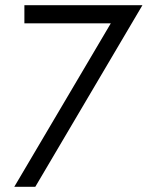

<svg xmlns="http://www.w3.org/2000/svg" viewBox="-20 -720 579 740"><path d="M74 -630H407L35 0H116L529 -700H74Z"/></svg>

Font: LilGrotesk
Style: Regular
Weight: 400
Designer: Bastien Sozeau
Foundry: NBR — Bastien Sozeau
Version: Version 2.001